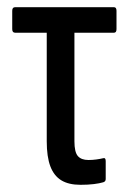

<svg xmlns="http://www.w3.org/2000/svg" viewBox="-20 -508 359 534"><path d="M204 6Q171 6 150.5 -6.5Q130 -19 120 -45.5Q110 -72 110 -115V-417H22Q14 -417 14 -427V-478Q14 -488 22 -488H297Q304 -488 304 -478V-427Q304 -417 297 -417H187V-115Q187 -85 196.5 -74Q206 -63 226 -63Q237 -63 248 -64.5Q259 -66 267 -68Q274 -70 274 -60V-10Q274 -3 267 -1Q257 2 241 4Q225 6 204 6Z"/></svg>

Font: Sofia Sans Extra Condensed Medium
Style: Regular
Weight: 500
Version: Version 4.100